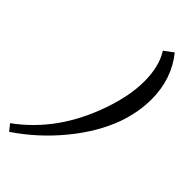

<svg xmlns="http://www.w3.org/2000/svg" viewBox="-407 -795 1016 1016"><g transform="rotate(45 101.0 -286.5)"><path d="M-90.3 172.4 -119.1 136.2Q88.4 -14.2 182.1 -285.6Q227.1 -415.5 227.1 -521.5Q227.1 -634.8 181.2 -706.5L232.4 -744.6Q321.3 -633.8 321.3 -482.4Q321.3 -386.2 286.1 -285.6Q240.7 -160.6 140.9 -38.6Q41 83.5 -90.3 172.4Z"/></g></svg>

Font: Elstob 18pt SemiBold
Style: Italic
Weight: 600
Italic angle: -20°
Designer: Peter S. Baker
Version: Version 1.015